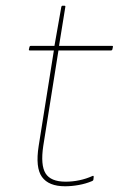

<svg xmlns="http://www.w3.org/2000/svg" viewBox="-20 -638 422 670"><path d="M207 12Q150 12 126.5 -20.5Q103 -53 115 -129L168 -462H84Q83 -462 81.5 -462.5Q80 -463 81 -466L83 -475Q84 -477 85 -477.5Q86 -478 88 -478H170L194 -614Q195 -618 198 -618H205Q209 -618 208 -614L186 -478H371Q375 -478 374 -474L372 -465Q371 -463 370 -462.5Q369 -462 367 -462H184L131 -129Q121 -62 139 -33Q157 -4 209 -4Q233 -4 257 -9Q281 -14 303 -24Q305 -25 306 -24Q307 -23 307 -21L306 -12Q306 -8 301 -6Q280 3 255 7.5Q230 12 207 12Z"/></svg>

Font: Sofia Sans Hairline
Style: Italic
Weight: 1
Italic angle: -9°
Designer: Botio Nikoltchev, Ani Petrova
Foundry: lettersoup
Version: Version 4.102